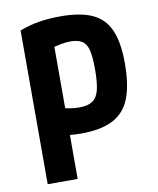

<svg xmlns="http://www.w3.org/2000/svg" viewBox="-83 -595 716 871"><g transform="rotate(-10 275.0 -160.0)"><path d="M66 -498Q145 -530 255 -530Q347 -530 402 -504.5Q457 -479 481.5 -422Q506 -365 506 -270Q506 -169 481.5 -107.5Q457 -46 401.5 -18Q346 10 256 10Q226 10 196.5 7Q167 4 140 -1L169 -124Q203 -115 226 -111.5Q249 -108 268 -108Q307 -108 329 -122.5Q351 -137 359.5 -171.5Q368 -206 368 -267Q368 -323 360.5 -354Q353 -385 333.5 -397.5Q314 -410 279 -410Q259 -410 235 -405.5Q211 -401 174 -390L204 -462V210H66Z"/></g></svg>

Font: M PLUS Code Latin SemiExpanded
Style: Bold
Weight: 700
Width: 6
Designer: Coji Morishita
Foundry: UNDERFOREST DESIGN
Version: Version 1.002; ttfautohint (v1.8.3)